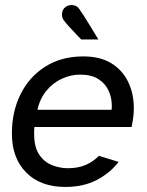

<svg xmlns="http://www.w3.org/2000/svg" viewBox="-20 -727 582 759"><path d="M238 12Q140 12 83.5 -45Q27 -102 27 -199Q27 -286 61.5 -355Q96 -424 159.5 -464Q223 -504 309 -504Q376 -504 420 -477Q464 -450 486.5 -403.5Q509 -357 509 -300Q509 -264 500 -225H116Q115 -218 115 -211Q115 -204 115 -197Q115 -146 134.5 -116.5Q154 -87 185 -74.5Q216 -62 248 -62Q290 -62 320 -75.5Q350 -89 371 -111L449 -87Q415 -43 362.5 -15.5Q310 12 238 12ZM128 -293H421Q422 -298 422 -302Q422 -306 422 -310Q422 -340 409.5 -368Q397 -396 369.5 -414Q342 -432 297 -432Q260 -432 225 -416Q190 -400 164 -369Q138 -338 128 -293ZM301 -571Q301 -571 287 -585.5Q273 -600 256.5 -618Q240 -636 232 -647Q225 -657 225 -669Q225 -690 240 -700Q250 -707 263 -707Q283 -707 293 -692Q299 -684 311.5 -664.5Q324 -645 337 -623.5Q350 -602 359.5 -586.5Q369 -571 369 -571Z"/></svg>

Font: Atkinson Hyperlegible
Style: Italic
Weight: 400
Italic angle: -12°
Designer: Elliott Scott, Megan Eiswerth, Linus Boman, Theodore Petrosky
Foundry: Braille Institute
Version: Version 1.006; ttfautohint (v1.8.3)